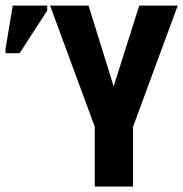

<svg xmlns="http://www.w3.org/2000/svg" viewBox="-47 -679 667 699"><path d="M437.5 -217.8V0H297.9V-217.8L135.3 -658.7H275.4L366.7 -364.7L460 -658.7H600.1ZM-26.9 -485.4V-501.5L-0.5 -658.7H125V-640.6L24.4 -485.4Z"/></svg>

Font: Cousine
Style: Bold
Weight: 700
Monospace: yes
Designer: Steve Matteson
Foundry: Ascender Corporation
Version: Version 1.20